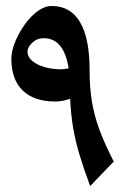

<svg xmlns="http://www.w3.org/2000/svg" viewBox="-20 -622 425 643"><path d="M282 1Q261 -55 246.5 -103Q232 -151 224.5 -196.5Q217 -242 215 -291Q202 -287 190 -284.5Q178 -282 166 -282Q94 -282 56 -319Q18 -356 18 -425Q18 -448 28.5 -476Q39 -504 56.5 -530.5Q74 -557 94 -575Q125 -602 153 -602Q216 -602 248 -548Q280 -494 280 -388Q280 -331 287.5 -284Q295 -237 312.5 -189Q330 -141 361 -81ZM184 -390Q191 -390 197 -391Q203 -392 210 -393Q202 -443 181.5 -468.5Q161 -494 126 -494Q104 -494 88 -479Q72 -464 72 -449Q72 -432 87.5 -418.5Q103 -405 128.5 -397.5Q154 -390 184 -390Z"/></svg>

Font: Noto Naskh Arabic SemiBold
Style: Regular
Weight: 600
Designer: Monotype Design Team, David Williams, Mohamad Dakak and Nizar Qandah
Foundry: Monotype Imaging Inc.
Version: Version 2.016